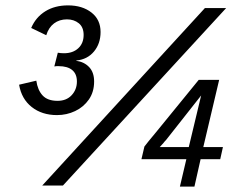

<svg xmlns="http://www.w3.org/2000/svg" viewBox="-20 -690 888 714"><path d="M192 -262Q136 -262 98 -292Q60 -322 51 -375L115 -390Q120 -355 138.5 -335Q157 -315 194 -315Q227 -315 246.5 -336Q266 -357 266 -387Q266 -415 248.5 -429.5Q231 -444 198 -444Q194 -444 190.5 -444Q187 -444 182 -443L195 -494Q200 -493 206 -492.5Q212 -492 218 -492Q251 -492 271 -510.5Q291 -529 291 -560Q291 -589 273 -603.5Q255 -618 229 -618Q201 -618 181 -603Q161 -588 152 -559L96 -586Q113 -626 148.5 -648Q184 -670 233 -670Q286 -670 320 -643.5Q354 -617 354 -571Q354 -528 329.5 -498.5Q305 -469 264 -465L263 -464Q293 -460 311.5 -440.5Q330 -421 330 -387Q330 -348 310.5 -320Q291 -292 259.5 -277Q228 -262 192 -262ZM137 0 742 -660H821L214 0ZM649 4 673 -98H506L517 -145Q526 -157 531.5 -163.5Q537 -170 543 -177.5Q549 -185 560 -198L719 -393H795L736 -143H809L799 -98H726L703 4ZM574 -143H682L728 -335L598 -170Q593 -165 592 -163.5Q591 -162 588 -158.5Q585 -155 574 -143Z"/></svg>

Font: Kantumruy Pro
Style: Italic
Weight: 400
Italic angle: -13°
Designer: Sovichet Tep
Foundry: Sovichet Tep
Version: Version 1.002